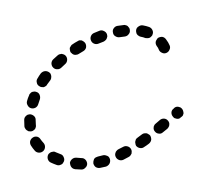

<svg xmlns="http://www.w3.org/2000/svg" viewBox="-70 -650 791 747"><g transform="rotate(10 325.5 -276.5)"><path d="M316 -6Q315 -11 313 -14Q311 -18 307 -21Q303 -24 299 -25Q295 -26 290 -25Q280 -24 270 -23Q261 -22 255 -15Q249 -8 249 1Q250 5 252 9Q254 13 257 16Q260 19 265 21Q269 22 273 22Q285 21 297 19Q306 18 311 10Q317 3 316 -6ZM216 14Q220 12 222 8Q224 4 225 0Q227 -9 221 -17Q216 -25 207 -26Q197 -28 188 -30Q183 -32 179 -31Q175 -30 171 -28Q167 -26 164 -22Q161 -19 160 -15Q158 -6 162 2Q167 11 176 13Q187 16 199 18Q203 19 208 18Q212 17 216 14ZM400 -40Q398 -44 395 -47Q392 -50 387 -51Q383 -52 379 -52Q374 -52 370 -50Q361 -46 352 -42Q348 -40 344 -37Q341 -34 339 -30Q338 -26 338 -21Q338 -17 339 -13Q343 -4 351 0Q360 3 368 0Q379 -4 390 -9Q398 -14 401 -22Q404 -31 400 -40ZM138 -25Q144 -32 143 -42Q142 -51 135 -57Q127 -63 121 -69Q115 -76 106 -77Q96 -77 90 -71Q83 -65 82 -55Q82 -46 88 -39Q96 -30 106 -22Q113 -16 123 -17Q132 -18 138 -25ZM479 -76Q479 -81 478 -85Q477 -89 474 -93Q468 -100 459 -101Q449 -102 442 -96Q434 -90 426 -84Q422 -81 420 -77Q417 -73 417 -69Q416 -65 417 -60Q418 -56 421 -52Q426 -45 436 -43Q445 -42 452 -47Q461 -54 470 -61Q474 -64 476 -68Q478 -72 479 -76ZM61 -95Q65 -93 69 -92Q74 -92 78 -93Q82 -94 86 -97Q89 -100 92 -104Q94 -108 94 -112Q95 -117 93 -121Q91 -130 89 -139Q88 -149 80 -154Q72 -159 63 -158Q59 -157 55 -155Q51 -152 49 -149Q46 -145 45 -141Q44 -136 45 -132Q47 -120 50 -108Q51 -104 54 -101Q57 -97 61 -95ZM538 -158Q534 -161 530 -162Q526 -164 522 -164Q517 -163 513 -162Q509 -160 506 -157Q498 -149 491 -141Q488 -138 486 -134Q485 -130 485 -125Q485 -121 487 -117Q488 -113 491 -109Q498 -103 507 -103Q517 -103 523 -110Q531 -117 539 -126Q545 -133 545 -142Q544 -151 538 -158ZM604 -212Q604 -216 602 -220Q600 -224 596 -227Q589 -233 580 -232Q571 -231 565 -224L551 -207Q548 -204 547 -200Q545 -195 546 -191Q546 -187 548 -183Q550 -179 554 -176Q561 -170 570 -171Q579 -171 585 -179L599 -195Q602 -199 603 -203Q605 -207 604 -212ZM63 -182Q72 -181 80 -187Q87 -193 88 -202Q89 -212 91 -222Q92 -231 87 -239Q82 -247 73 -248Q68 -249 64 -248Q60 -247 56 -245Q52 -242 50 -238Q47 -235 47 -230Q44 -219 43 -207Q42 -198 48 -191Q54 -183 63 -182ZM651 -266Q650 -270 648 -274Q646 -278 643 -281Q640 -284 635 -286Q631 -287 627 -287Q622 -287 618 -285Q614 -283 611 -279L610 -277Q603 -270 604 -261Q605 -252 612 -246Q615 -243 619 -241Q624 -240 628 -240Q633 -240 637 -242Q641 -244 643 -248L645 -250Q648 -253 650 -257Q651 -262 651 -266ZM80 -272Q84 -270 88 -270Q93 -270 97 -271Q101 -273 104 -276Q108 -279 109 -284Q113 -293 118 -302Q120 -306 120 -311Q120 -315 119 -319Q117 -323 115 -327Q112 -330 108 -332Q99 -336 90 -333Q82 -330 77 -322Q72 -312 68 -301Q64 -292 68 -284Q71 -275 80 -272ZM120 -353Q128 -347 137 -349Q146 -350 152 -358Q158 -366 164 -374Q170 -381 169 -391Q168 -400 161 -406Q157 -409 153 -410Q149 -411 144 -411Q140 -410 136 -408Q132 -406 129 -402Q122 -393 115 -384Q110 -377 111 -368Q113 -358 120 -353ZM171 -440Q171 -435 173 -431Q174 -427 177 -423Q181 -420 185 -418Q189 -416 193 -416Q198 -416 202 -418Q206 -419 209 -422Q217 -429 225 -436Q232 -442 233 -451Q233 -461 227 -468Q224 -471 220 -473Q216 -475 212 -476Q207 -476 203 -475Q199 -473 196 -470Q187 -463 179 -455Q175 -452 174 -448Q172 -444 171 -440ZM247 -482Q252 -474 261 -472Q270 -470 278 -475Q287 -481 296 -486Q299 -488 302 -492Q305 -495 306 -500Q307 -504 307 -508Q306 -513 304 -517Q299 -525 290 -527Q281 -530 273 -525Q263 -519 254 -513Q246 -508 244 -499Q242 -490 247 -482ZM502 -537Q499 -533 498 -529Q496 -525 496 -521Q496 -516 498 -512Q500 -508 503 -505Q510 -499 513 -493Q518 -485 527 -483Q536 -480 544 -485Q552 -490 554 -499Q557 -508 552 -516Q545 -527 534 -537Q527 -544 518 -544Q509 -543 502 -537ZM326 -527Q329 -518 337 -515Q346 -511 355 -514Q364 -517 374 -520Q383 -523 387 -531Q392 -539 389 -548Q388 -553 385 -556Q382 -559 378 -562Q374 -564 370 -564Q365 -565 361 -563Q350 -560 339 -556Q330 -553 326 -544Q322 -536 326 -527ZM413 -553Q413 -548 415 -544Q416 -540 419 -537Q423 -533 427 -532Q431 -530 435 -530Q445 -530 454 -528Q458 -528 462 -529Q467 -530 470 -532Q474 -535 476 -539Q479 -542 479 -547Q481 -556 475 -564Q470 -571 461 -573Q449 -575 436 -575Q427 -575 420 -568Q413 -562 413 -553Z"/></g></svg>

Font: FRB American Cursive Guidelines Arrows Dashed Extrabold
Style: Bold Italic
Weight: 800
Italic angle: -25°
Version: Version 2.0;Modular Font Editor K font №1